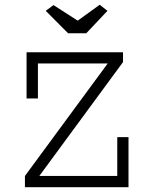

<svg xmlns="http://www.w3.org/2000/svg" viewBox="-20 -781 640 801"><path d="M493.2 -522 144 -46.9H469.2V-209H516.1V0H84V-46.9L429.2 -516.1H138.2V-370.1H90.8V-563H493.2ZM170.9 -735.8 203.1 -759.8 304.2 -694.8 396 -761.2 428.2 -735.8 339.8 -642.1H264.2Z"/></svg>

Font: Ethiopic Sadiss
Style: Regular
Weight: 400
Designer: abass alamnehe
Foundry: Senamirmir Project
Version: Version 5.100